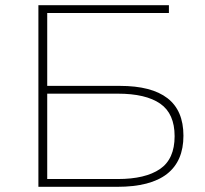

<svg xmlns="http://www.w3.org/2000/svg" viewBox="-20 -720 790 740"><path d="M128 0V-700H631V-670H162V-389H442Q564 -389 625.5 -341.5Q687 -294 687 -197Q687 -99 623.5 -49.5Q560 0 432 0ZM162 -359V-30H434Q540 -30 596.5 -68.5Q653 -107 653 -195Q653 -282 597.5 -320.5Q542 -359 434 -359Z"/></svg>

Font: Montserrat Thin ExtraLight
Style: Regular
Weight: 250
Version: Version 9.000